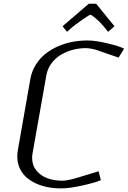

<svg xmlns="http://www.w3.org/2000/svg" viewBox="-20 -1011 693 1041"><path d="M77.1 -198.7 144.5 -582.5Q151.9 -624 173.3 -658.9Q194.8 -693.8 224.9 -718Q254.9 -742.2 292.7 -759Q330.6 -775.9 370.6 -783.7Q410.6 -791.5 452.1 -791.5H456.5Q498 -791.5 563.2 -775.9Q628.4 -760.3 652.8 -747.1L623 -698.7L534.7 -729Q516.1 -735.8 504.9 -739.5Q493.7 -743.2 476.6 -746.6Q459.5 -750 444.8 -750Q408.7 -750 374 -740.7Q339.4 -731.4 309.6 -713.6Q279.8 -695.8 258.8 -667.2Q237.8 -638.7 231.4 -603L156.2 -178.2Q153.8 -165.5 154.3 -153.3Q154.3 -114.3 177.7 -85.9Q201.2 -57.6 237.5 -44.4Q273.9 -31.2 317.9 -31.2Q349.6 -31.2 415.5 -52.2L514.6 -82.5L526.9 -34.2Q497.6 -21 427 -5.4Q356.4 10.3 314.9 10.3H310.5Q272.9 10.3 238.5 3.7Q204.1 -2.9 174.1 -16.8Q144 -30.8 121.8 -50.8Q99.6 -70.8 86.7 -99.6Q73.7 -128.4 73.7 -162.6Q73.7 -180.2 77.1 -198.7ZM501.5 -990.7 600.6 -868.7 565.9 -838.4 546.9 -862.3Q534.7 -877.9 517.1 -894.8Q499.5 -911.6 486.6 -921.4Q473.6 -931.2 470.7 -931.2Q465.8 -931.2 427.2 -904.8Q388.7 -878.4 370.1 -862.3L343.3 -838.4L319.3 -868.7L461.4 -990.7Z"/></svg>

Font: Resagnicto
Style: Italic
Weight: 500
Italic angle: -10°
Version: Version 0.999